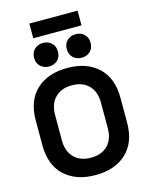

<svg xmlns="http://www.w3.org/2000/svg" viewBox="-152 -1154 980 1261"><g transform="rotate(-15 338.0 -523.0)"><path d="M338 14Q206 14 128 -58.5Q50 -131 50 -266V-434Q50 -569 128 -641.5Q206 -714 338 -714Q470 -714 548 -641.5Q626 -569 626 -434V-266Q626 -131 548 -58.5Q470 14 338 14ZM338 -104Q412 -104 453 -147Q494 -190 494 -262V-438Q494 -510 453 -553Q412 -596 338 -596Q265 -596 223.5 -553Q182 -510 182 -438V-262Q182 -190 223.5 -147Q265 -104 338 -104ZM449 -754Q415 -754 391.5 -775.5Q368 -797 368 -834Q368 -871 391.5 -892.5Q415 -914 449 -914Q484 -914 507 -892.5Q530 -871 530 -834Q530 -797 507 -775.5Q484 -754 449 -754ZM227 -754Q193 -754 169.5 -775.5Q146 -797 146 -834Q146 -871 169.5 -892.5Q193 -914 227 -914Q262 -914 285 -892.5Q308 -871 308 -834Q308 -797 285 -775.5Q262 -754 227 -754ZM502 -960H174V-1060H502Z"/></g></svg>

Font: Space Grotesk Variable Light
Style: Regular
Weight: 300
Designer: Florian Karsten
Foundry: Florian Karsten
Version: Version 2.000